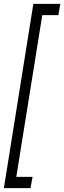

<svg xmlns="http://www.w3.org/2000/svg" viewBox="-58 -760 331 990"><path d="M26 152H110L99 210H-38L114 -740H253L243 -682H160Z"/></svg>

Font: Georama ExtraCondensed
Style: Italic
Weight: 400
Width: 2
Italic angle: -9°
Designer: Jean-Baptiste Levee
Foundry: Production Type
Version: Version 1.000